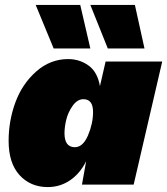

<svg xmlns="http://www.w3.org/2000/svg" viewBox="-20 -750 679 780"><path d="M306 -730 347 -553H198L125 -730ZM528 -730 567 -553H418L347 -730ZM174 10Q104 10 59.5 -38.5Q15 -87 15 -178Q15 -259 42.5 -334Q70 -409 127 -459.5Q184 -510 257 -510Q303 -510 339.5 -484Q376 -458 386 -400L409 -500H639L523 0H313L330 -95Q305 -45 264.5 -17.5Q224 10 174 10ZM284 -152Q317 -152 337.5 -200Q358 -248 358 -295Q358 -347 319 -347Q294 -347 275 -320Q256 -293 249 -263Q242 -233 242 -209Q242 -152 284 -152Z"/></svg>

Font: Elaine Sans Black
Style: Italic
Weight: 900
Italic angle: -13°
Designer: Wei Huang
Foundry: Wei Huang
Version: Version 2.001;December 24, 2019;FontCreator 12.0.0.2547 64-b